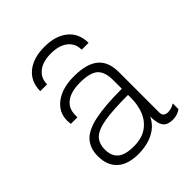

<svg xmlns="http://www.w3.org/2000/svg" viewBox="-206 -871 1012 1012"><g transform="rotate(-45 300.0 -365.5)"><path d="M243 10Q164 10 123 -27.5Q82 -65 82 -133Q82 -192 114 -228Q146 -264 221 -280Q296 -296 423 -296V-360Q423 -423 393 -449Q363 -475 290 -475Q223 -475 187 -448Q151 -421 151 -371V-355H102Q100 -379 99.5 -386Q99 -393 99 -391Q99 -389 99.5 -384.5Q100 -380 100 -381Q100 -444 152 -482.5Q204 -521 290 -521Q384 -521 429 -484Q474 -447 474 -370V-69Q474 -50 483.5 -43Q493 -36 508 -36Q535 -36 558 -52V-9Q546 0 531 5Q516 10 500 10Q476 10 459.5 2.5Q443 -5 434.5 -25.5Q426 -46 425 -86Q406 -48 375 -27Q344 -6 309.5 2Q275 10 243 10ZM253 -36Q312 -36 349.5 -61.5Q387 -87 405 -130Q423 -173 423 -226V-250Q311 -250 248 -239.5Q185 -229 159 -203.5Q133 -178 133 -132Q133 -84 161.5 -60Q190 -36 253 -36ZM110 -591Q110 -661 158.5 -701Q207 -741 291 -741Q374 -741 422 -701Q470 -661 470 -591H419Q419 -638 384.5 -665Q350 -692 290 -692Q230 -692 195.5 -665Q161 -638 161 -591Z"/></g></svg>

Font: Chivo Mono Thin
Style: Regular
Weight: 250
Designer: Hector Gatti
Foundry: Omnibus-Type
Version: Version 1.008